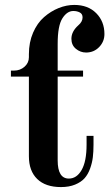

<svg xmlns="http://www.w3.org/2000/svg" viewBox="-20 -740 440 772"><path d="M314 -456.1V-432.1H211.9V-95.2Q211.9 -22 256.8 -22Q288.6 -22 308.3 -56.6Q328.1 -91.3 328.1 -158.2V-193.8H356V-158.2Q356 -130.4 353.3 -107.9Q350.6 -85.4 342.3 -62.3Q334 -39.1 320.1 -23.4Q306.2 -7.8 282 2.2Q257.8 12.2 225.1 12.2Q163.1 12.2 129.6 -20.3Q96.2 -52.7 96.2 -111.8V-432.1H23.9V-456.1H36.1Q61 -456.1 78.6 -471.7Q96.2 -487.3 96.2 -509.8V-522Q96.2 -569.8 113 -608.6Q129.9 -647.5 157 -671.1Q184.1 -694.8 215.6 -707.5Q247.1 -720.2 278.8 -720.2Q334 -720.2 366.9 -687Q399.9 -653.8 399.9 -603Q399.9 -572.8 378.7 -550.8Q357.4 -528.8 326.2 -528.8Q303.2 -528.8 285.2 -543.7Q267.1 -558.6 267.1 -584Q267.1 -613.3 294.9 -638.2Q312 -652.8 312 -669.9Q312 -684.1 300.8 -689.9Q289.6 -695.8 274.9 -695.8Q249.5 -695.8 230.7 -666Q211.9 -636.2 211.9 -564V-456.1Z"/></svg>

Font: Flanker Steampunk
Style: Bold
Weight: 700
Designer: Alexey Kryukov, Leonardo Di Lena
Foundry: Alexey Kryukov, Leonardo Di Lena
Version: 1.210